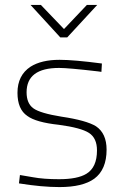

<svg xmlns="http://www.w3.org/2000/svg" viewBox="-20 -752 502 780"><path d="M222 8Q150 8 57 -7L61 -41L114 -32Q157 -24 220 -24Q295 -24 331 -46Q374 -72 374 -141Q374 -191 341.5 -212Q309 -233 219 -245Q126 -255 91 -281Q51 -308 51 -375Q51 -446 104 -481Q148 -509 222 -509Q280 -509 394 -494L392 -460L378 -462Q258 -476 220 -476Q88 -476 88 -377Q88 -332 115.5 -312Q143 -292 230 -278Q331 -263 370 -239Q413 -210 413 -144Q413 -63 363 -26Q316 8 222 8ZM253 -600H225L104 -732H146L240 -634L333 -732H375Z"/></svg>

Font: Storia Sans Thin
Style: Regular
Weight: 100
Designer: Accademia di Belle Arti di Urbino and others
Foundry: Accademia di Belle Arti di Urbino and others.
Version: Version 60.001;May 25, 2020;FontCreator 12.0.0.2522 64-bit